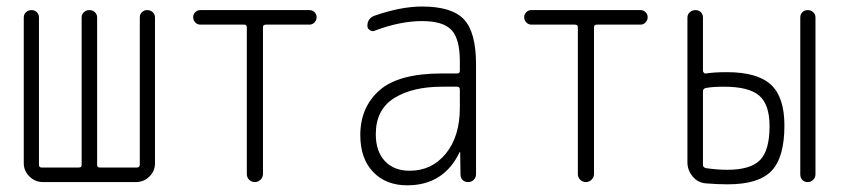

<svg xmlns="http://www.w3.org/2000/svg" viewBox="-20 -550 2540 580"><path d="M109.4 0Q85.9 0 68.8 -17.1Q51.8 -34.2 51.8 -56.6V-497.1Q51.8 -506.8 58.6 -513.2Q65.4 -519.5 75.2 -519.5Q85 -519.5 91.3 -513.2Q97.7 -506.8 97.7 -497.1V-51.8Q97.7 -43.9 106.4 -43.9H217.8Q226.6 -43.9 226.6 -51.8V-497.1Q226.6 -506.8 233.4 -513.2Q240.2 -519.5 250 -519.5Q259.8 -519.5 266.6 -513.2Q273.4 -506.8 273.4 -497.1V-51.8Q273.4 -43.9 282.2 -43.9H393.6Q401.4 -43.9 402.3 -51.8V-497.1Q402.3 -506.8 408.7 -513.2Q415 -519.5 424.8 -519.5Q434.6 -519.5 441.4 -513.2Q448.2 -506.8 448.2 -497.1V-56.6Q448.2 -33.2 431.2 -16.6Q414.1 0 390.6 0Z M585 -475.6Q576.2 -475.6 569.8 -482.4Q563.5 -489.3 563.5 -498Q563.5 -506.8 569.8 -513.2Q576.2 -519.5 585 -519.5H915Q923.8 -519.5 930.2 -513.2Q936.5 -506.8 936.5 -498Q936.5 -489.3 930.2 -482.4Q923.8 -475.6 915 -475.6H783.2Q774.4 -475.6 774.4 -467.8V-24.4Q774.4 -14.6 767.1 -7.3Q759.8 0 750 0Q740.2 0 732.9 -6.8Q725.6 -13.7 725.6 -24.4V-467.8Q725.6 -475.6 716.8 -475.6Z M1315.4 -288.1Q1225.6 -288.1 1170.4 -253.4Q1115.2 -218.8 1115.2 -144.5Q1115.2 -92.8 1142.6 -63.5Q1169.9 -34.2 1217.8 -34.2Q1284.2 -34.2 1326.7 -85.9Q1369.1 -137.7 1369.1 -224.6V-279.3Q1369.1 -288.1 1360.4 -288.1ZM1210 9.8Q1145.5 9.8 1106.9 -30.8Q1068.4 -71.3 1068.4 -141.6Q1068.4 -225.6 1126 -276.9Q1183.6 -328.1 1315.4 -328.1H1360.4Q1369.1 -328.1 1369.1 -335.9V-365.2Q1369.1 -432.6 1343.8 -459.5Q1318.4 -486.3 1254.9 -486.3Q1188.5 -486.3 1111.3 -457Q1104.5 -454.1 1097.2 -459Q1089.8 -463.9 1089.8 -471.7Q1089.8 -495.1 1112.3 -502.9Q1191.4 -530.3 1254.9 -530.3Q1344.7 -530.3 1381.3 -491.7Q1418 -453.1 1418 -355.5V-23.4Q1418 -13.7 1411.1 -6.8Q1404.3 0 1394 0Q1383.8 0 1377.4 -6.3Q1371.1 -12.7 1371.1 -23.4L1370.1 -89.8Q1370.1 -90.8 1369.1 -90.8Q1368.2 -90.8 1368.2 -89.8Q1320.3 9.8 1210 9.8Z M1585 -475.6Q1576.2 -475.6 1569.8 -482.4Q1563.5 -489.3 1563.5 -498Q1563.5 -506.8 1569.8 -513.2Q1576.2 -519.5 1585 -519.5H1915Q1923.8 -519.5 1930.2 -513.2Q1936.5 -506.8 1936.5 -498Q1936.5 -489.3 1930.2 -482.4Q1923.8 -475.6 1915 -475.6H1783.2Q1774.4 -475.6 1774.4 -467.8V-24.4Q1774.4 -14.6 1767.1 -7.3Q1759.8 0 1750 0Q1740.2 0 1732.9 -6.8Q1725.6 -13.7 1725.6 -24.4V-467.8Q1725.6 -475.6 1716.8 -475.6Z M2397.5 -23.4V-497.1Q2397.5 -506.8 2403.8 -513.2Q2410.2 -519.5 2419.9 -519.5Q2429.7 -519.5 2436.5 -513.2Q2443.4 -506.8 2443.4 -497.1V-23.4Q2443.4 -13.7 2436.5 -6.8Q2429.7 0 2419.9 0Q2410.2 0 2403.8 -6.3Q2397.5 -12.7 2397.5 -23.4ZM2103.5 -274.4V-51.8Q2103.5 -43.9 2113.3 -42Q2146.5 -37.1 2176.8 -37.1Q2247.1 -37.1 2275.9 -66.4Q2304.7 -95.7 2304.7 -168.9Q2304.7 -234.4 2273.4 -261.2Q2242.2 -288.1 2167 -288.1Q2132.8 -288.1 2112.3 -284.2Q2103.5 -282.2 2103.5 -274.4ZM2112.3 3.9Q2087.9 2 2072.3 -17.1Q2056.6 -36.1 2056.6 -59.6V-497.1Q2056.6 -506.8 2064 -513.2Q2071.3 -519.5 2081.1 -519.5Q2090.8 -519.5 2097.2 -513.2Q2103.5 -506.8 2103.5 -497.1V-335.9Q2103.5 -333 2106.4 -330.1Q2109.4 -327.1 2112.3 -328.1Q2137.7 -332 2175.8 -332Q2267.6 -332 2308.6 -294.4Q2349.6 -256.8 2349.6 -170.9Q2349.6 -74.2 2310.5 -33.7Q2271.5 6.8 2178.7 6.8Q2145.5 6.8 2112.3 3.9Z"/></svg>

Font: Rounded Mgen+ 1m light
Style: Regular
Weight: 200
Designer: [Source Han Sans]
Ryoko NISHIZUKA  (kana & ideographs); Paul D. Hunt (Latin, Greek & Cyrillic); Wenlong ZHANG  (bopomofo
Version: Version 1.059.20150602